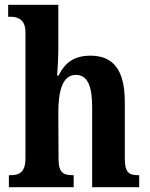

<svg xmlns="http://www.w3.org/2000/svg" viewBox="-20 -780 623 800"><path d="M17 0H287V-50H284C246 -50 224 -59 224 -116L223 -312C223 -397 239 -468 296 -468C346 -468 364 -419 364 -333V0H560V-50H558C518 -50 500 -59 500 -121V-355C500 -490 451 -548 357 -548C288 -548 250 -518 224 -465H218C219 -479 223 -533 223 -577V-760H14V-710H26C49 -710 86 -702 86 -647V-120C86 -59 58 -50 21 -50H17Z"/></svg>

Font: Noto Serif Tamil Condensed
Style: Bold Italic
Weight: 700
Width: 3
Italic angle: -12°
Designer: Indian Type Foundry, Tom Grace, and the Monotype Design Team
Foundry: Monotype Imaging Inc.
Version: Version 2.003